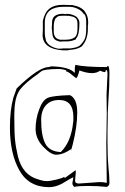

<svg xmlns="http://www.w3.org/2000/svg" viewBox="-20 -772 516 793"><path d="M156 -628 157 -649V-686Q165 -722 185 -737Q205 -752 238 -752Q240 -752 242 -752L279 -751Q316 -744 330 -725Q344 -706 344 -683V-675Q344 -669 343 -668V-654Q343 -606 316 -579Q297 -569 281.5 -567.5Q266 -566 259 -564H240Q156 -570 156 -628ZM275 -743Q273 -743 272 -744H242Q170 -744 165 -685V-634Q165 -623 170 -604Q181 -579 220 -571H229Q238 -571 239 -572H270Q273 -573 282 -574Q298 -576 310 -584Q325 -599 330.5 -612.5Q336 -626 336 -652V-683Q336 -705 327 -716L328 -711Q315 -735 279 -743ZM241 -715Q243 -715 248 -714H255L252 -715L268 -714Q297 -707 301 -696Q308 -689 308 -676Q308 -627 294 -613V-610Q281 -603 261 -601H243Q243 -601 228 -600Q210 -604 203.5 -612Q197 -620 196 -634.5Q195 -649 194 -652V-663L195 -672V-679Q195 -715 241 -715ZM262 -707Q261 -707 260 -706Q259 -707 254 -707H237Q222 -707 217.5 -703Q213 -699 210.5 -697Q208 -695 206.5 -690Q205 -685 204 -682.5Q203 -680 202.5 -673Q202 -666 202 -664V-642Q202 -612 229 -608H251Q275 -608 287.5 -617Q300 -626 300 -653V-675Q300 -694 288 -700Q284 -703 275 -704.5Q266 -706 263 -707ZM428 -80Q432 -46 432 -16Q432 -5 421 0Q385 -4 343 -4Q301 -4 286 0Q279 -9 279 -13.5Q279 -18 281 -27Q283 -36 283 -40Q271 -35 254 -24Q216 1 183 1Q99 1 60 -68.5Q21 -138 21 -245Q21 -317 35 -368L49 -407Q140 -495 181 -495L192 -498Q267 -496 288 -471Q289 -472 289 -480V-491Q289 -494 291 -504Q333 -495 420 -495Q422 -495 423 -497.5Q424 -500 425 -500Q432 -500 432 -470Q432 -440 431 -414.5Q430 -389 428 -361Q426 -333 425 -304V-284L424 -230V-185Q424 -125 428 -81ZM421 -302 420 -380 424 -466Q424 -481 419 -483Q416 -483 416 -478.5Q416 -474 414 -474Q407 -474 393 -480Q380 -470 359 -470Q338 -470 308 -481Q307 -478 305 -470Q301 -455 295 -449Q290 -452 275 -464.5Q260 -477 253 -477L254 -480Q254 -482 243.5 -484.5Q233 -487 224 -487Q162 -487 150 -477Q138 -467 114 -450Q68 -415 56 -391Q39 -361 39 -294Q39 -227 42 -195.5Q45 -164 54 -126Q73 -49 138 -31Q140 -31 150 -27.5Q160 -24 173.5 -24Q187 -24 214 -30.5Q241 -37 245 -42Q246 -42 246 -39.5Q246 -37 248 -37Q290 -68 292 -69Q293 -68 293 -59L290 -26Q290 -14 306 -14L391 -20Q406 -20 421 -17Q419 -129 419 -178ZM280 -174 273 -149H274V-156Q270 -154 257 -146Q234 -133 212 -133Q190 -133 158.5 -166Q127 -199 127 -239.5Q127 -280 141.5 -319.5Q156 -359 177.5 -368Q199 -377 269 -379Q299 -365 299 -307Q299 -249 280 -174ZM283 -278V-289Q283 -359 224 -359Q189 -359 169.5 -337Q150 -315 150 -277Q150 -212 167 -179Q184 -146 231 -144Q274 -186 282 -266Q283 -268 283 -278Z"/></svg>

Font: Londrina Sketch
Style: Regular
Weight: 400
Designer: Marcelo Magalhaes
Foundry: Marcelo Magalhaes
Version: Version 1.001 2011